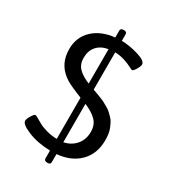

<svg xmlns="http://www.w3.org/2000/svg" viewBox="-159 -652 693 785"><g transform="rotate(30 187.5 -259.5)"><path d="M191.4 53.5Q176 53.5 176 41.2V4.8Q116.1 3.2 71.5 -15.3Q27 -33.7 27 -50.3Q27 -59.5 36.9 -75.5Q46.8 -91.6 52.7 -91.6Q55.1 -91.6 65.8 -85.4Q76.5 -79.3 90.2 -71.5Q103.8 -63.8 127.4 -57.3Q151 -50.7 176 -50.3V-244.9Q120.5 -266.7 98.7 -280.2Q43.2 -315.1 37.3 -377.7Q36.5 -386 36.5 -395.2Q36.5 -450.3 74.1 -486.3Q111.8 -522.4 176 -529.1V-561.6Q176 -573.1 191.4 -573.1Q206.1 -573.1 206.1 -561.6V-530.7Q244.6 -529.9 285.4 -517.4Q326.2 -505 326.2 -487.9Q326.2 -479.2 316.7 -463.5Q307.2 -447.9 302 -447.9Q298.5 -447.9 286 -454.6Q273.5 -461.4 252.3 -468.5Q231.1 -475.6 206.1 -476.4V-300.4Q220.4 -295.3 226.7 -292.9Q233.1 -290.5 246.7 -285.2Q260.4 -279.8 267.3 -275.9Q274.3 -271.9 286 -265.4Q297.7 -258.8 304 -252.7Q310.3 -246.5 319.1 -237.8Q327.8 -229.1 332.5 -219.8Q337.3 -210.5 342.1 -199Q346.8 -187.5 348.8 -173.8Q350.8 -160.1 350.8 -144.7Q350.8 -80.9 311.9 -41.4Q273.1 -2 206.1 4V41.2Q206.1 48 202.7 50.7Q199.4 53.5 191.4 53.5ZM176 -311.5V-474Q142.7 -468.5 124.1 -447.5Q105.4 -426.5 105.4 -392Q105.4 -362.3 123.7 -343.8Q141.9 -325.4 176 -311.5ZM206.1 -51.9Q240.6 -59.1 261.6 -83.6Q282.6 -108.2 282.6 -144.7Q282.6 -177.6 262.8 -197.6Q243 -217.6 206.1 -233.1Z"/></g></svg>

Font: Jaldi
Style: Regular
Weight: 400
Designer: Pablo Cosgaya and Nicolas Silva
Foundry: Omnibus-Type
Version: Version 1.001;PS 001.001;hotconv 1.0.70;makeotf.lib2.5.58329